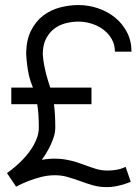

<svg xmlns="http://www.w3.org/2000/svg" viewBox="-20 -748 564 780"><path d="M25.9 -392.1H113.8Q108.9 -404.3 104.5 -417.2Q100.1 -430.2 96.7 -446Q93.3 -461.9 90.6 -481.7Q87.9 -501.5 86.4 -527.3Q86.4 -585 106 -623.5Q125.5 -662.1 156 -685.1Q186.5 -708 224.1 -717.8Q261.7 -727.5 298.3 -727.5Q339.4 -727.5 378.2 -714.4Q417 -701.2 447.3 -676.8Q477.5 -652.3 495.8 -617.2Q514.2 -582 514.2 -538.1H446.8Q446.8 -566.4 434.1 -588.9Q421.4 -611.3 400.6 -627.2Q379.9 -643.1 353 -651.6Q326.2 -660.2 298.3 -660.2Q273.4 -660.2 247.8 -653.8Q222.2 -647.5 201.4 -632.1Q180.7 -616.7 167.2 -591.1Q153.8 -565.4 153.8 -527.3Q155.8 -502.4 159.4 -483.4Q163.1 -464.4 167 -448.7Q170.9 -433.1 175.3 -419.7Q179.7 -406.2 184.1 -392.1H351.6V-324.7H199.2Q201.7 -306.2 203.1 -283.2Q204.6 -260.3 204.6 -230.5Q204.6 -207.5 196 -184.3Q187.5 -161.1 177.2 -142.1Q165 -119.6 149.9 -98.6Q175.8 -103.5 203.1 -103.5Q221.7 -103.5 238.3 -101.1Q254.9 -98.6 270 -95Q285.2 -91.3 299.1 -86.4Q313 -81.5 326.7 -76.7Q348.6 -68.4 370.4 -61.8Q392.1 -55.2 415.5 -55.2Q434.1 -55.2 447.8 -57.4Q461.4 -59.6 471.2 -62.5Q482.4 -65.9 490.2 -70.3L511.2 -9.8Q496.6 -3.4 480.5 1.5Q466.8 5.4 449.7 8.8Q432.6 12.2 415.5 12.2Q382.8 12.2 356.2 4.4Q329.6 -3.4 303.2 -13.2Q279.8 -21.5 255.4 -28.8Q231 -36.1 203.1 -36.1Q174.3 -36.1 146.2 -28.8Q118.2 -21.5 95.7 -12.7Q69.3 -2.4 45.4 10.3L8.3 -44.9Q44.4 -70.3 72.8 -100.1Q85 -112.8 96.4 -127.7Q107.9 -142.6 117.2 -159.2Q126.5 -175.8 132.1 -193.6Q137.7 -211.4 137.7 -230.5Q137.7 -260.7 136 -283.4Q134.3 -306.2 131.3 -324.7H25.9Z"/></svg>

Font: AnjaliOldLipi
Style: Regular
Weight: 400
Italic angle: -12°
Designer: Kevin & Siji
Foundry: Kevin & Siji
Version: Version 0.730 2004